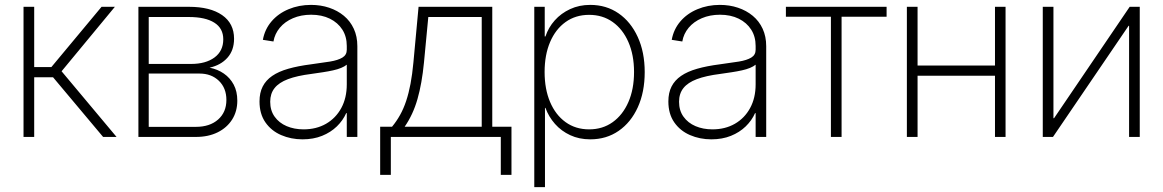

<svg xmlns="http://www.w3.org/2000/svg" viewBox="-20 -557 4732 781"><path d="M75.7 0V-529.3H119.1V-284.2H189L393.1 -529.3H447.3L230.5 -267.1L454.1 0H399.4L195.8 -242.7H119.1V0Z M543 0V-529.3H748.5Q835 -529.3 883.5 -495.6Q932.1 -461.9 932.1 -399.4Q932.1 -352.5 905.3 -322.3Q878.4 -292 832.5 -281.7Q865.2 -275.4 890.6 -257.8Q916 -240.2 930.7 -212.6Q945.3 -185.1 945.3 -147.5Q945.3 -104 924.3 -70.8Q903.3 -37.6 865.5 -18.8Q827.6 0 776.9 0ZM585 -41H776.9Q833.5 -41 867.2 -70.8Q900.9 -100.6 900.9 -150.4Q900.9 -198.7 870.4 -228.3Q839.8 -257.8 791.5 -257.8H585ZM585 -296.9H756.8Q816.9 -296.9 852.5 -323.2Q888.2 -349.6 888.2 -397Q888.2 -441.9 851.8 -464.8Q815.4 -487.8 748.5 -487.8H585Z M1210.4 9.8Q1163.6 9.8 1123.5 -7.6Q1083.5 -24.9 1059.6 -59.3Q1035.6 -93.8 1035.6 -144.5Q1035.6 -179.7 1048.6 -205.1Q1061.5 -230.5 1087.4 -248.3Q1113.3 -266.1 1152.6 -277.3Q1191.9 -288.6 1245.1 -295.4Q1290 -301.3 1322.5 -306.6Q1355 -312 1372.8 -322.8Q1390.6 -333.5 1390.6 -354.5V-370.1Q1390.6 -408.2 1372.6 -436.5Q1354.5 -464.8 1321.8 -481Q1289.1 -497.1 1245.6 -497.1Q1204.6 -497.1 1171.6 -482.9Q1138.7 -468.8 1118.2 -444.1Q1097.7 -419.4 1092.3 -388.2L1049.3 -395Q1057.1 -438 1084.5 -470Q1111.8 -502 1153.8 -519.5Q1195.8 -537.1 1245.1 -537.1Q1284.7 -537.1 1318.8 -525.6Q1353 -514.2 1378.9 -492.7Q1404.8 -471.2 1419.2 -439.9Q1433.6 -408.7 1433.6 -369.1V0H1390.6V-96.7H1388.2Q1375 -66.9 1350.1 -42.7Q1325.2 -18.6 1290 -4.4Q1254.9 9.8 1210.4 9.8ZM1214.8 -30.8Q1266.6 -30.8 1306.2 -53.5Q1345.7 -76.2 1368.2 -117.4Q1390.6 -158.7 1390.6 -213.9V-293.9Q1381.8 -286.6 1367.7 -280.8Q1353.5 -274.9 1334.7 -270.8Q1315.9 -266.6 1293.5 -263.2Q1271 -259.8 1246.6 -256.3Q1188.5 -249 1151.6 -235.1Q1114.7 -221.2 1096.9 -198.7Q1079.1 -176.3 1079.1 -143.1Q1079.1 -107.4 1097.2 -82.3Q1115.2 -57.1 1146 -43.9Q1176.8 -30.8 1214.8 -30.8Z M1526.4 154.3V-41.5H1574.7Q1593.3 -64 1607.4 -89.4Q1621.6 -114.7 1632.1 -146.2Q1642.6 -177.7 1649.9 -216.3Q1657.2 -254.9 1661.6 -302.7L1682.6 -529.3H1982.4V-41.5H2060.5V154.3H2017.1V0H1569.8V154.3ZM1626 -41.5H1939.5V-487.8H1722.2L1704.6 -302.7Q1696.3 -217.3 1678.2 -154.1Q1660.2 -90.8 1626 -41.5Z M2153.3 204.1V-529.3H2195.8V-408.7H2198.7Q2210.9 -445.3 2236.6 -474.1Q2262.2 -502.9 2299.1 -520Q2335.9 -537.1 2380.9 -537.1Q2446.3 -537.1 2496.1 -502.7Q2545.9 -468.3 2574.2 -406.5Q2602.5 -344.7 2602.5 -263.7Q2602.5 -182.6 2574.5 -120.8Q2546.4 -59.1 2496.6 -24.7Q2446.8 9.8 2380.9 9.8Q2335.9 9.8 2299.6 -7.1Q2263.2 -23.9 2237.5 -53Q2211.9 -82 2198.7 -118.2H2196.8V204.1ZM2376.5 -30.8Q2431.2 -30.8 2472.2 -60.1Q2513.2 -89.4 2536.1 -141.8Q2559.1 -194.3 2559.1 -264.2Q2559.1 -333.5 2536.1 -386Q2513.2 -438.5 2472.2 -467.5Q2431.2 -496.6 2376.5 -496.6Q2321.3 -496.6 2280.5 -467.3Q2239.7 -438 2217.5 -385.7Q2195.3 -333.5 2195.3 -264.2Q2195.3 -194.8 2217.5 -142.3Q2239.7 -89.8 2280.5 -60.3Q2321.3 -30.8 2376.5 -30.8Z M2873.5 9.8Q2826.7 9.8 2786.6 -7.6Q2746.6 -24.9 2722.7 -59.3Q2698.7 -93.8 2698.7 -144.5Q2698.7 -179.7 2711.7 -205.1Q2724.6 -230.5 2750.5 -248.3Q2776.4 -266.1 2815.7 -277.3Q2855 -288.6 2908.2 -295.4Q2953.1 -301.3 2985.6 -306.6Q3018.1 -312 3035.9 -322.8Q3053.7 -333.5 3053.7 -354.5V-370.1Q3053.7 -408.2 3035.6 -436.5Q3017.6 -464.8 2984.9 -481Q2952.1 -497.1 2908.7 -497.1Q2867.7 -497.1 2834.7 -482.9Q2801.8 -468.8 2781.2 -444.1Q2760.7 -419.4 2755.4 -388.2L2712.4 -395Q2720.2 -438 2747.6 -470Q2774.9 -502 2816.9 -519.5Q2858.9 -537.1 2908.2 -537.1Q2947.8 -537.1 2981.9 -525.6Q3016.1 -514.2 3042 -492.7Q3067.9 -471.2 3082.3 -439.9Q3096.7 -408.7 3096.7 -369.1V0H3053.7V-96.7H3051.3Q3038.1 -66.9 3013.2 -42.7Q2988.3 -18.6 2953.1 -4.4Q2918 9.8 2873.5 9.8ZM2877.9 -30.8Q2929.7 -30.8 2969.2 -53.5Q3008.8 -76.2 3031.2 -117.4Q3053.7 -158.7 3053.7 -213.9V-293.9Q3044.9 -286.6 3030.8 -280.8Q3016.6 -274.9 2997.8 -270.8Q2979 -266.6 2956.5 -263.2Q2934.1 -259.8 2909.7 -256.3Q2851.6 -249 2814.7 -235.1Q2777.8 -221.2 2760 -198.7Q2742.2 -176.3 2742.2 -143.1Q2742.2 -107.4 2760.3 -82.3Q2778.3 -57.1 2809.1 -43.9Q2839.8 -30.8 2877.9 -30.8Z M3359.9 0V-488.8H3176.8V-529.3H3586.4V-488.8H3403.3V0Z M4040.5 -290.5V-249H3700.2V-290.5ZM3712.4 -529.3V0H3668.9V-529.3ZM4070.3 -529.3V0H4027.3V-529.3Z M4616.2 0H4572.8V-452.1H4570.8L4263.2 0H4221.7V-529.3H4265.1V-76.2H4267.6L4575.2 -529.3H4616.2Z"/></svg>

Font: Inter 24pt ExtraLight
Style: Regular
Weight: 250
Designer: Rasmus Andersson
Foundry: rsms
Version: Version 4.001;git-66647c0bb